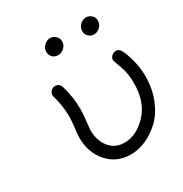

<svg xmlns="http://www.w3.org/2000/svg" viewBox="-153 -754 831 874"><g transform="rotate(-30 262.5 -317.5)"><path d="M110.8 -408.2Q110.8 -419.4 119.4 -429.2Q127.9 -439 143.1 -439Q164.1 -439 171.9 -414.1Q189.9 -353 189.9 -290Q189.9 -262.2 185.5 -226.6Q181.2 -190.9 181.2 -181.2Q181.2 -130.4 209.5 -93.8Q237.8 -57.1 289.1 -57.1Q351.1 -57.1 405.5 -114.5Q460 -171.9 460 -271Q460 -322.8 444.6 -363.8Q429.2 -404.8 429.2 -409.2Q429.2 -420.4 438.7 -429.7Q448.2 -439 460.9 -439Q465.8 -439 469.5 -438Q473.1 -437 476.6 -434.1Q480 -431.2 481.9 -429.7Q483.9 -428.2 486.3 -422.6Q488.8 -417 490 -415.5Q491.2 -414.1 494.1 -407Q497.1 -399.9 497.1 -398.9Q521 -335 521 -272Q521 -206.1 498.5 -151.1Q476.1 -96.2 440.9 -63.5Q405.8 -30.8 366 -13.4Q326.2 3.9 287.1 3.9Q212.9 3.9 166.5 -48.6Q120.1 -101.1 120.1 -179.2Q120.1 -194.3 124.5 -228.3Q128.9 -262.2 128.9 -288.1Q128.9 -316.9 124.5 -344Q120.1 -371.1 115.5 -387.7Q110.8 -404.3 110.8 -408.2ZM185.1 -592.8Q185.1 -611.8 199.5 -625.5Q213.9 -639.2 231 -639.2Q247.1 -639.2 259.5 -627.7Q272 -616.2 272 -599.1Q272 -580.1 257.6 -566.7Q243.2 -553.2 226.1 -553.2Q208 -553.2 196.5 -564.5Q185.1 -575.7 185.1 -592.8ZM374 -592.8Q374 -610.8 387.9 -625Q401.9 -639.2 419.9 -639.2Q436 -639.2 448 -627.7Q460 -616.2 460 -599.1Q460 -580.1 445.6 -566.7Q431.2 -553.2 414.1 -553.2Q397.9 -553.2 386 -564.5Q374 -575.7 374 -592.8Z"/></g></svg>

Font: CMU Typewriter Text
Style: LightOblique
Weight: 200
Italic angle: -9.46001°
Version: Version 0.7.0